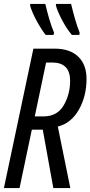

<svg xmlns="http://www.w3.org/2000/svg" viewBox="-20 -963 463 983"><path d="M0 0H80L143 -299H199L253 0H340L276 -315Q344 -332 383.5 -401Q423 -470 423 -559Q423 -632 380.5 -673Q338 -714 259 -714H151ZM158 -367 216 -643H247Q339 -643 339 -549Q339 -480 306 -423.5Q273 -367 202 -367ZM348 -784H386L388 -795Q374 -831 363.5 -868Q353 -905 344 -943H267L266 -935Q276 -901 299 -858Q322 -815 348 -784ZM214 -784H254L257 -795Q244 -825 232 -866.5Q220 -908 212 -943H135L134 -935Q143 -902 167 -857.5Q191 -813 214 -784Z"/></svg>

Font: Noto Sans UI Condensed
Style: Italic
Weight: 400
Width: 3
Italic angle: -12°
Designer: Monotype Design Team
Foundry: Monotype Imaging Inc.
Version: Version 1.901